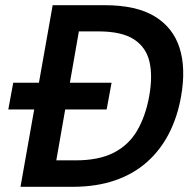

<svg xmlns="http://www.w3.org/2000/svg" viewBox="-20 -720 751 740"><path d="M12 -298 31 -401H410L391 -298ZM59 0 183 -700H383Q505 -700 576 -657Q647 -614 672 -535.5Q697 -457 678 -349Q664 -269 631 -205Q598 -141 546 -95Q494 -49 422.5 -24.5Q351 0 259 0ZM197 -102H272Q361 -102 418.5 -131.5Q476 -161 508.5 -216.5Q541 -272 555 -349Q569 -427 556 -482.5Q543 -538 496 -568.5Q449 -599 359 -599H284Z"/></svg>

Font: DM Sans 9pt SemiBold
Style: Italic
Weight: 600
Italic angle: -10°
Version: Version 4.004;gftools[0.9.30]